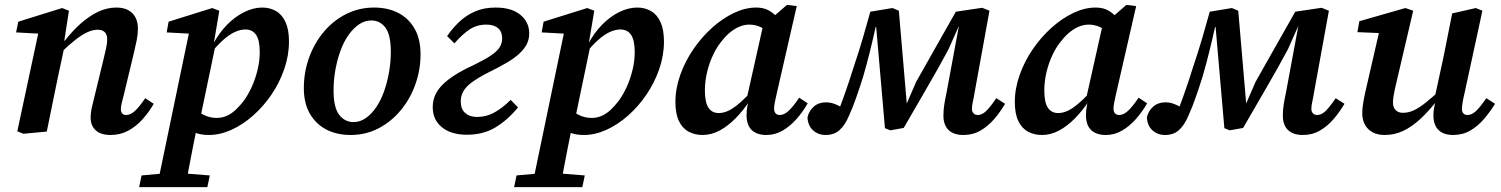

<svg xmlns="http://www.w3.org/2000/svg" viewBox="-20 -540 6161 788"><path d="M76 9 51 -1 143 -431 175 -400 46 -407 55 -451 235 -507 263 -496 242 -361 246 -356 218 -225Q206 -169 195 -113Q184 -57 172 0ZM434 14Q393 14 372.5 -5.5Q352 -25 352 -56Q352 -78 357.5 -101Q363 -124 369 -149L405 -297Q411 -322 415.5 -342.5Q420 -363 420 -378Q420 -398 410 -408Q400 -418 381 -418Q361 -418 339 -408Q317 -398 290 -377Q263 -356 229 -323L227 -373H246Q278 -414 312 -444Q346 -474 382.5 -491.5Q419 -509 457 -509Q500 -509 523 -486Q546 -463 546 -422Q546 -399 541 -374.5Q536 -350 530 -325L489 -154Q484 -134 480 -118.5Q476 -103 476 -92Q476 -81 481.5 -74.5Q487 -68 498 -68Q515 -68 533 -84Q551 -100 576 -137L611 -114Q592 -81 566 -51.5Q540 -22 507 -4Q474 14 434 14Z M551 228 561 180 674 170H714L841 180L831 228ZM624 228 760 -426 792 -400 664 -407 672 -451 851 -507 880 -496 858 -365 866 -362 799 -41 791 -32Q781 18 772 62.5Q763 107 755.5 148Q748 189 741 228ZM837 14Q804 14 780.5 4.5Q757 -5 736 -24L767 -106Q789 -82 815 -69Q841 -56 869 -56Q891 -56 910.5 -64.5Q930 -73 947.5 -89.5Q965 -106 981 -127Q999 -152 1013.5 -184Q1028 -216 1037 -253Q1046 -290 1046 -326Q1046 -375 1031 -397Q1016 -419 987 -419Q967 -419 944.5 -409Q922 -399 896 -376Q870 -353 840 -315L836 -360H855Q880 -406 912.5 -439Q945 -472 982.5 -490.5Q1020 -509 1056 -509Q1088 -509 1113 -494.5Q1138 -480 1152 -449Q1166 -418 1166 -370Q1166 -312 1146.5 -256Q1127 -200 1094 -151.5Q1061 -103 1018.5 -65.5Q976 -28 929.5 -7Q883 14 837 14Z M1419 14Q1363 14 1320 -8Q1277 -30 1252 -73Q1227 -116 1227 -178Q1227 -244 1248.5 -303.5Q1270 -363 1309 -409.5Q1348 -456 1401 -482.5Q1454 -509 1515 -509Q1572 -509 1614.5 -487Q1657 -465 1681.5 -422.5Q1706 -380 1706 -317Q1706 -253 1684.5 -193Q1663 -133 1624 -86.5Q1585 -40 1533 -13Q1481 14 1419 14ZM1431 -39Q1458 -39 1481.5 -55.5Q1505 -72 1524 -100Q1543 -128 1556 -164.5Q1569 -201 1576.5 -243Q1584 -285 1584 -327Q1584 -397 1562 -426.5Q1540 -456 1504 -456Q1477 -456 1453.5 -440Q1430 -424 1410.5 -396.5Q1391 -369 1377.5 -332Q1364 -295 1356.5 -253.5Q1349 -212 1349 -169Q1349 -99 1372 -69Q1395 -39 1431 -39Z M1896 13Q1832 13 1794 -17.5Q1756 -48 1756 -100Q1756 -127 1766 -149.5Q1776 -172 1796.5 -192.5Q1817 -213 1848.5 -233Q1880 -253 1924 -273Q1967 -294 1993 -311Q2019 -328 2030 -345Q2041 -362 2041 -382Q2041 -410 2024 -424.5Q2007 -439 1976 -439Q1937 -439 1907 -419Q1877 -399 1845 -362L1815 -392Q1837 -424 1865 -450.5Q1893 -477 1929.5 -493Q1966 -509 2014 -509Q2080 -509 2116 -479Q2152 -449 2152 -403Q2152 -379 2142 -359Q2132 -339 2111.5 -320Q2091 -301 2059.5 -282.5Q2028 -264 1985 -243Q1942 -221 1917 -202.5Q1892 -184 1881.5 -165Q1871 -146 1871 -124Q1871 -92 1889.5 -76Q1908 -60 1938 -60Q1975 -60 2007.5 -77.5Q2040 -95 2076 -130L2106 -99Q2064 -48 2014 -17.5Q1964 13 1896 13Z M2090 228 2100 180 2213 170H2253L2380 180L2370 228ZM2163 228 2299 -426 2331 -400 2203 -407 2211 -451 2390 -507 2419 -496 2397 -365 2405 -362 2338 -41 2330 -32Q2320 18 2311 62.5Q2302 107 2294.5 148Q2287 189 2280 228ZM2376 14Q2343 14 2319.5 4.5Q2296 -5 2275 -24L2306 -106Q2328 -82 2354 -69Q2380 -56 2408 -56Q2430 -56 2449.5 -64.5Q2469 -73 2486.5 -89.5Q2504 -106 2520 -127Q2538 -152 2552.5 -184Q2567 -216 2576 -253Q2585 -290 2585 -326Q2585 -375 2570 -397Q2555 -419 2526 -419Q2506 -419 2483.5 -409Q2461 -399 2435 -376Q2409 -353 2379 -315L2375 -360H2394Q2419 -406 2451.5 -439Q2484 -472 2521.5 -490.5Q2559 -509 2595 -509Q2627 -509 2652 -494.5Q2677 -480 2691 -449Q2705 -418 2705 -370Q2705 -312 2685.5 -256Q2666 -200 2633 -151.5Q2600 -103 2557.5 -65.5Q2515 -28 2468.5 -7Q2422 14 2376 14Z M2863 14Q2832 14 2806.5 0.5Q2781 -13 2766.5 -43Q2752 -73 2752 -121Q2752 -177 2772 -233Q2792 -289 2826 -338.5Q2860 -388 2903 -426.5Q2946 -465 2992.5 -487Q3039 -509 3083 -509Q3108 -509 3126 -501.5Q3144 -494 3159.5 -479.5Q3175 -465 3191 -444L3146 -398Q3125 -418 3102.5 -428.5Q3080 -439 3055 -439Q3036 -439 3017 -431.5Q2998 -424 2980 -410Q2962 -396 2946 -376Q2924 -351 2907.5 -316.5Q2891 -282 2882 -244Q2873 -206 2873 -169Q2873 -120 2887.5 -98Q2902 -76 2930 -76Q2949 -76 2969.5 -85.5Q2990 -95 3016 -117.5Q3042 -140 3077 -179L3079 -127H3057Q3030 -86 2999 -54.5Q2968 -23 2934 -4.5Q2900 14 2863 14ZM3125 14Q3087 14 3065.5 -6Q3044 -26 3044 -68Q3044 -79 3045 -89Q3046 -99 3048 -108Q3050 -117 3052 -126L3043 -128L3116 -454L3136 -456L3210 -520L3250 -515L3168 -157Q3163 -135 3160 -120Q3157 -105 3157 -94Q3157 -82 3163 -75Q3169 -68 3181 -68Q3198 -68 3216.5 -85Q3235 -102 3260 -139L3295 -116Q3275 -81 3249 -51.5Q3223 -22 3192 -4Q3161 14 3125 14Z M3369 14Q3338 14 3317 -5Q3296 -24 3294 -58Q3300 -85 3320 -102.5Q3340 -120 3370 -120Q3383 -120 3394.5 -117Q3406 -114 3420.5 -107Q3435 -100 3456 -85L3425 -44L3410 -59Q3419 -78 3427.5 -101Q3436 -124 3445.5 -150.5Q3455 -177 3464.5 -205.5Q3474 -234 3483 -263Q3504 -325 3521.5 -384.5Q3539 -444 3552 -492L3643 -507L3669 -496L3703 -98H3694L3740 -204Q3779 -273 3820.5 -346.5Q3862 -420 3903 -492L4011 -508L4041 -496L3981 -166Q3977 -141 3973 -123.5Q3969 -106 3969 -93Q3969 -82 3975.5 -75Q3982 -68 3993 -68Q4010 -68 4026.5 -83.5Q4043 -99 4069 -137L4105 -114Q4085 -80 4060 -51Q4035 -22 4004 -4Q3973 14 3934 14Q3894 14 3873 -6.5Q3852 -27 3852 -65Q3852 -89 3855.5 -111Q3859 -133 3865 -161L3921 -463L3942 -437H3917L3873 -338Q3829 -256 3782.5 -176.5Q3736 -97 3689 -15L3634 -5L3612 -14L3576 -429L3574 -430Q3563 -380 3550 -327.5Q3537 -275 3523 -227Q3516 -204 3508.5 -182Q3501 -160 3494 -139.5Q3487 -119 3479.5 -100.5Q3472 -82 3464 -64Q3448 -26 3425.5 -6Q3403 14 3369 14Z M4256 14Q4225 14 4199.5 0.5Q4174 -13 4159.5 -43Q4145 -73 4145 -121Q4145 -177 4165 -233Q4185 -289 4219 -338.5Q4253 -388 4296 -426.5Q4339 -465 4385.5 -487Q4432 -509 4476 -509Q4501 -509 4519 -501.5Q4537 -494 4552.5 -479.5Q4568 -465 4584 -444L4539 -398Q4518 -418 4495.5 -428.5Q4473 -439 4448 -439Q4429 -439 4410 -431.5Q4391 -424 4373 -410Q4355 -396 4339 -376Q4317 -351 4300.5 -316.5Q4284 -282 4275 -244Q4266 -206 4266 -169Q4266 -120 4280.5 -98Q4295 -76 4323 -76Q4342 -76 4362.5 -85.5Q4383 -95 4409 -117.5Q4435 -140 4470 -179L4472 -127H4450Q4423 -86 4392 -54.5Q4361 -23 4327 -4.5Q4293 14 4256 14ZM4518 14Q4480 14 4458.5 -6Q4437 -26 4437 -68Q4437 -79 4438 -89Q4439 -99 4441 -108Q4443 -117 4445 -126L4436 -128L4509 -454L4529 -456L4603 -520L4643 -515L4561 -157Q4556 -135 4553 -120Q4550 -105 4550 -94Q4550 -82 4556 -75Q4562 -68 4574 -68Q4591 -68 4609.5 -85Q4628 -102 4653 -139L4688 -116Q4668 -81 4642 -51.5Q4616 -22 4585 -4Q4554 14 4518 14Z M4762 14Q4731 14 4710 -5Q4689 -24 4687 -58Q4693 -85 4713 -102.5Q4733 -120 4763 -120Q4776 -120 4787.5 -117Q4799 -114 4813.5 -107Q4828 -100 4849 -85L4818 -44L4803 -59Q4812 -78 4820.5 -101Q4829 -124 4838.5 -150.5Q4848 -177 4857.5 -205.5Q4867 -234 4876 -263Q4897 -325 4914.5 -384.5Q4932 -444 4945 -492L5036 -507L5062 -496L5096 -98H5087L5133 -204Q5172 -273 5213.5 -346.5Q5255 -420 5296 -492L5404 -508L5434 -496L5374 -166Q5370 -141 5366 -123.5Q5362 -106 5362 -93Q5362 -82 5368.5 -75Q5375 -68 5386 -68Q5403 -68 5419.5 -83.5Q5436 -99 5462 -137L5498 -114Q5478 -80 5453 -51Q5428 -22 5397 -4Q5366 14 5327 14Q5287 14 5266 -6.5Q5245 -27 5245 -65Q5245 -89 5248.5 -111Q5252 -133 5258 -161L5314 -463L5335 -437H5310L5266 -338Q5222 -256 5175.5 -176.5Q5129 -97 5082 -15L5027 -5L5005 -14L4969 -429L4967 -430Q4956 -380 4943 -327.5Q4930 -275 4916 -227Q4909 -204 4901.5 -182Q4894 -160 4887 -139.5Q4880 -119 4872.5 -100.5Q4865 -82 4857 -64Q4841 -26 4818.5 -6Q4796 14 4762 14Z M5663 14Q5634 14 5613.5 3Q5593 -8 5582 -28Q5571 -48 5571 -74Q5571 -99 5576.5 -128Q5582 -157 5588 -182L5646 -434L5673 -403L5551 -408L5559 -453L5748 -507L5780 -496L5711 -201Q5707 -185 5704 -170.5Q5701 -156 5699 -143.5Q5697 -131 5697 -119Q5697 -99 5708 -88Q5719 -77 5738 -77Q5760 -77 5782 -87Q5804 -97 5831 -118.5Q5858 -140 5894 -173L5900 -125H5876Q5842 -82 5808.5 -51Q5775 -20 5739.5 -3Q5704 14 5663 14ZM5944 14Q5905 14 5884 -6.5Q5863 -27 5863 -67Q5863 -81 5865.5 -95.5Q5868 -110 5872 -129H5866L5905 -309Q5914 -353 5922.5 -397Q5931 -441 5940 -485L6037 -507L6064 -496L5991 -159Q5986 -139 5983 -121Q5980 -103 5980 -92Q5980 -81 5986 -74.5Q5992 -68 6003 -68Q6020 -68 6037 -83.5Q6054 -99 6080 -137L6116 -114Q6095 -80 6070 -51Q6045 -22 6014 -4Q5983 14 5944 14Z"/></svg>

Font: Source Serif 4 SemiBold
Style: Italic
Weight: 600
Italic angle: -12°
Designer: Frank Grießhammer
Foundry: Adobe Systems Incorporated
Version: Version 4.004;hotconv 1.0.116;makeotfexe 2.5.65601